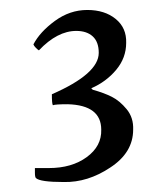

<svg xmlns="http://www.w3.org/2000/svg" viewBox="-20 -780 320 385"><path d="M84 -591Q178 -632 178 -674Q178 -696 166 -707Q154 -718 133 -718Q95 -718 58 -679Q56 -680 52 -684Q48 -688 47 -691Q60 -716 90 -738Q120 -760 155 -760Q190 -760 212 -742Q234 -724 233 -694Q233 -664 213 -640Q193 -616 163 -603L166 -600Q188 -594 204 -586Q220 -578 234 -561Q248 -544 247 -520Q247 -474 201 -444Q156 -414 108 -415Q60 -415 52 -423Q50 -425 50 -434V-443H78Q124 -443 154 -465Q184 -487 183 -520Q183 -569 116 -571Q91 -571 86 -569Q84 -572 84 -591Z"/></svg>

Font: Lusitana
Style: Regular
Weight: 400
Designer: Ana Paula Megda
Foundry: Ana Paula Megda
Version: Version 1.001; ttfautohint (v1.4.1)